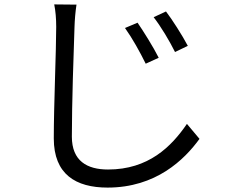

<svg xmlns="http://www.w3.org/2000/svg" viewBox="-20 -793 1040 871"><path d="M604 -690 547 -666C580 -620 615 -557 641 -504L700 -531C676 -579 629 -654 604 -690ZM733 -741 677 -715C711 -671 748 -609 774 -557L832 -585C808 -631 760 -706 733 -741ZM327 -772 226 -773C232 -744 235 -708 235 -671C235 -567 224 -313 224 -165C224 -2 324 58 468 58C687 58 816 -68 885 -163L828 -231C757 -127 653 -24 470 -24C375 -24 306 -63 306 -173C306 -322 314 -559 318 -671C319 -704 322 -739 327 -772Z"/></svg>

Font: Noto Sans CJK SC
Style: Regular
Weight: 400
Designer: Ryoko NISHIZUKA 西塚涼子 (kana, bopomofo & ideographs); Paul D. Hunt (Latin, Greek & Cyrillic); Sandoll Communications 산돌커뮤니
Foundry: Adobe
Version: Version 2.004;hotconv 1.0.118;makeotfexe 2.5.65603